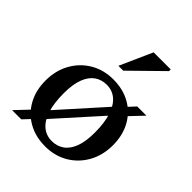

<svg xmlns="http://www.w3.org/2000/svg" viewBox="-193 -794 922 922"><g transform="rotate(45 268.0 -333.0)"><path d="M31 0 113.5 -87 133.5 -99 373.5 -367 394.5 -384.5 443.5 -437.5H506L426 -353L405.5 -340L164 -71L144 -53.5L93.5 0ZM270.5 -29.5Q305 -29.5 331.8 -47.8Q358.5 -66 373.5 -104.8Q388.5 -143.5 388.5 -204.5Q388.5 -271 373.8 -316.2Q359 -361.5 331.8 -384.8Q304.5 -408 266.5 -408Q232 -408 205.5 -389.8Q179 -371.5 164 -332.8Q149 -294 149 -232.5Q149 -166.5 163.5 -121Q178 -75.5 205.5 -52.5Q233 -29.5 270.5 -29.5ZM266.5 11Q200 11 150 -17.5Q100 -46 72 -96.8Q44 -147.5 44 -214Q44 -282 73.5 -335Q103 -388 154.2 -418.2Q205.5 -448.5 270.5 -448.5Q337.5 -448.5 387.5 -420Q437.5 -391.5 465.2 -340.8Q493 -290 493 -223.5Q493 -155.5 463.5 -102.5Q434 -49.5 382.8 -19.2Q331.5 11 266.5 11ZM241.5 -511.5 315.5 -677H431.5V-665.5L274.5 -511.5Z"/></g></svg>

Font: Newsreader 24pt Medium
Style: Regular
Weight: 500
Designer: Hugues Gentile
Foundry: Production Type
Version: Version 1.003